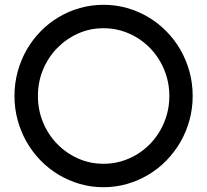

<svg xmlns="http://www.w3.org/2000/svg" viewBox="-20 -743 859 796"><path d="M778.8 -345.2Q778.8 -293 765.6 -244.9Q752.4 -196.8 728.3 -154.8Q704.1 -112.8 670.4 -78.1Q636.7 -43.5 595.5 -18.8Q554.2 5.9 507.1 19.5Q460 33.2 409.2 33.2Q357.9 33.2 310.8 19.5Q263.7 5.9 222.7 -18.8Q181.6 -43.5 147.9 -78.1Q114.3 -112.8 90.3 -154.8Q66.4 -196.8 53.2 -244.9Q40 -293 40 -345.2Q40 -397.5 53.2 -445.8Q66.4 -494.1 90.3 -536.1Q114.3 -578.1 147.9 -612.5Q181.6 -647 222.7 -671.6Q263.7 -696.3 311 -709.7Q358.4 -723.1 409.2 -723.1Q460 -723.1 507.1 -709.7Q554.2 -696.3 595.5 -671.6Q636.7 -647 670.4 -612.5Q704.1 -578.1 728.3 -536.1Q752.4 -494.1 765.6 -445.8Q778.8 -397.5 778.8 -345.2ZM682.1 -345.2Q682.1 -383.8 672.4 -419.7Q662.6 -455.6 644.8 -486.8Q627 -518.1 602.1 -543.7Q577.1 -569.3 546.9 -587.6Q516.6 -606 481.7 -616Q446.8 -626 409.2 -626Q352.5 -626 303.2 -603.8Q253.9 -581.5 216.8 -543.5Q179.7 -505.4 158.4 -454.3Q137.2 -403.3 137.2 -345.2Q137.2 -287.1 158.4 -235.8Q179.7 -184.6 216.8 -146.5Q253.9 -108.4 303.2 -86.2Q352.5 -64 409.2 -64Q446.8 -64 481.7 -74Q516.6 -84 546.9 -102.3Q577.1 -120.6 602.1 -146.2Q627 -171.9 644.8 -203.1Q662.6 -234.4 672.4 -270.3Q682.1 -306.2 682.1 -345.2Z"/></svg>

Font: McLaren
Style: Regular
Weight: 400
Designer: Astigmatic (AOETI)
Foundry: Astigmatic (AOETI)
Version: Version 1.000